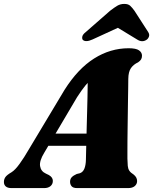

<svg xmlns="http://www.w3.org/2000/svg" viewBox="-51 -961 782 981"><path d="M175 -180.5Q149.5 -139 153.8 -112.2Q158 -85.5 183.5 -74L199 -66.5Q210 -60 214.5 -52.5Q219 -45 219 -37Q219 -20 207 -10Q195 0 175 0H7.5Q-11.5 0 -21.2 -8.2Q-31 -16.5 -31 -31Q-31 -45 -23.5 -56Q-16 -67 8 -81Q26.5 -92.5 49.2 -124Q72 -155.5 95 -195.5L278.5 -501.5Q347 -610 430 -662.2Q513 -714.5 606.5 -714.5Q644 -714.5 659.2 -703.8Q674.5 -693 674.5 -676.5Q674.5 -665.5 670 -657.8Q665.5 -650 654.5 -642.5Q631.5 -632 618.2 -613.2Q605 -594.5 604.5 -558Q604.5 -540.5 604 -512.8Q603.5 -485 603 -451Q602.5 -417 602 -380Q601.5 -343 601 -307Q600.5 -271 600.2 -239.5Q600 -208 600 -184.8Q600 -161.5 600 -150.5Q600.5 -128 601.8 -113.8Q603 -99.5 609.5 -89.2Q616 -79 632 -69Q649.5 -55 649.5 -36Q649.5 -20.5 637.5 -10.2Q625.5 0 604 0H343.5Q322.5 0 314.8 -9.5Q307 -19 307 -32Q307 -46.5 315.5 -55.5Q324 -64.5 341 -72L357.5 -76Q373.5 -82 380.5 -100.2Q387.5 -118.5 388 -145.5Q388.5 -163 389 -189.8Q389.5 -216.5 390.5 -249.2Q391.5 -282 392.2 -318.2Q393 -354.5 394.2 -392Q395.5 -429.5 396 -464.8Q396.5 -500 397 -530.8Q397.5 -561.5 397.5 -585L443 -573Q430.5 -567 416.8 -556.2Q403 -545.5 385.2 -524Q367.5 -502.5 342.5 -464ZM151.5 -216 162 -278.5H447L441.5 -216ZM606 -844H510L649 -759.5Q675 -742.5 697.5 -757.5Q706 -763 710 -774Q714 -785 706 -797.5L636 -906Q624.5 -922 614.2 -931.5Q604 -941 584 -941Q564 -941 548 -931.5Q532 -922 511.5 -906L387.5 -797.5Q371.5 -785 369.5 -774Q367.5 -763 372 -757.5Q379 -750.5 391.8 -751Q404.5 -751.5 422 -759.5Z"/></svg>

Font: Fraunces Black
Style: Italic
Weight: 900
Italic angle: -16°
Version: Version 1.000;[b76b70a41]